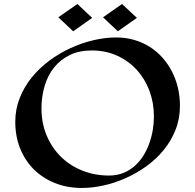

<svg xmlns="http://www.w3.org/2000/svg" viewBox="-20 -912 974 958"><path d="M877.9 -384.8Q877.9 -319.3 855.7 -263.7Q833.5 -208 795.9 -162.4Q758.3 -116.7 709 -81.5Q659.7 -46.4 605.5 -22.5Q551.3 1.5 495.4 13.7Q439.5 25.9 389.2 25.9Q314.9 25.9 253.7 1.2Q192.4 -23.4 148.4 -67.4Q104.5 -111.3 80.3 -171.9Q56.2 -232.4 56.2 -304.2Q56.2 -367.2 78.4 -423.1Q100.6 -479 138.4 -525.6Q176.3 -572.3 226.3 -609.4Q276.4 -646.5 332.3 -672.1Q388.2 -697.8 446.5 -711.4Q504.9 -725.1 559.1 -725.1Q607.9 -725.1 650.4 -712.6Q692.9 -700.2 728.3 -677.5Q763.7 -654.8 791.5 -623.3Q819.3 -591.8 838.6 -554Q857.9 -516.1 867.9 -473.1Q877.9 -430.2 877.9 -384.8ZM438 -660.2Q374.5 -660.2 327.4 -637Q280.3 -613.8 249 -574.2Q217.8 -534.7 202.4 -482.2Q187 -429.7 187 -371.1Q187 -297.4 212.9 -235.8Q238.8 -174.3 283.9 -129.9Q329.1 -85.4 390.6 -60.8Q452.1 -36.1 523.9 -36.1Q563 -36.1 594.7 -48.8Q626.5 -61.5 651.4 -83.3Q676.3 -105 694.6 -134Q712.9 -163.1 724.6 -195.8Q736.3 -228.5 742.2 -262.9Q748 -297.4 748 -330.1Q748 -398.9 725.6 -459Q703.1 -519 662.1 -563.7Q621.1 -608.4 564 -634.3Q506.8 -660.2 438 -660.2ZM663.1 -822.8 567.9 -755.9 494.1 -825.7 588.9 -892.1ZM439.9 -822.8 345.2 -755.9 271 -825.7 366.2 -892.1Z"/></svg>

Font: Eagle Lake
Style: Regular
Weight: 400
Designer: Astigmatic (AOETI)
Foundry: Astigmatic (AOETI)
Version: Version 1.000